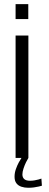

<svg xmlns="http://www.w3.org/2000/svg" viewBox="-20 -765 235 930"><path d="M55.5 -745V-672.5H117V-745ZM55.5 0H117.5V-593H55.5ZM116.5 144.5Q130.5 144.5 144 142.8Q157.5 141 168 138.5Q178.5 136 183 134.5L180.5 100Q175.5 102 166.5 104.5Q157.5 107 146.5 108.8Q135.5 110.5 125.5 110.5Q106.5 110.5 97.5 102.5Q88.5 94.5 88.5 80Q88.5 67.5 93.8 51.5Q99 35.5 106 21.2Q113 7 117.5 0H84Q79 7 71 21.8Q63 36.5 56.8 54.5Q50.5 72.5 50.5 91Q50.5 111 59.5 122.8Q68.5 134.5 83.8 139.5Q99 144.5 116.5 144.5Z"/></svg>

Font: Anybody UltraCondensed Thin Light
Style: Regular
Weight: 300
Version: Version 1.111